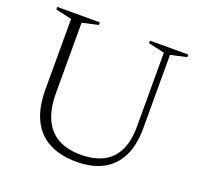

<svg xmlns="http://www.w3.org/2000/svg" viewBox="-121 -806 976 946"><g transform="rotate(20 367.5 -332.5)"><path d="M594 -257V-642.5L509.5 -661.5V-675H710V-661.5L626 -642.5V-258Q626 -168 595.5 -108.2Q565 -48.5 508.2 -19.2Q451.5 10 372 10Q287 10 228 -21.2Q169 -52.5 138.2 -115.5Q107.5 -178.5 107.5 -273V-642.5L23.5 -661.5V-675H246.5V-661.5L162.5 -642.5V-274.5Q162.5 -195 186.5 -140.5Q210.5 -86 258.8 -58Q307 -30 379.5 -30Q448 -30 496 -54Q544 -78 569 -128.2Q594 -178.5 594 -257Z"/></g></svg>

Font: Newsreader 24pt Light
Style: Regular
Weight: 300
Designer: Hugues Gentile
Foundry: Production Type
Version: Version 1.003